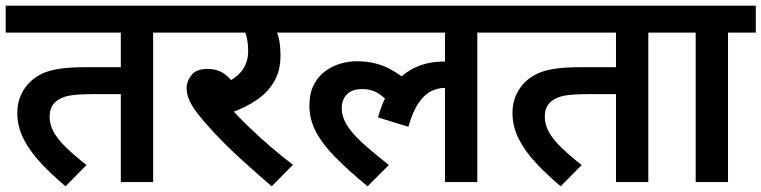

<svg xmlns="http://www.w3.org/2000/svg" viewBox="-20 -642 2685 677"><path d="M520 -527V0H406V-310H308Q251 -310 223 -304.5Q195 -299 177 -284Q166 -275 160.5 -261.5Q155 -248 155 -229Q155 -203 169.5 -176.5Q184 -150 213.5 -121.5Q243 -93 285 -60L211 15Q165 -24 126 -65Q87 -106 64 -150.5Q41 -195 41 -244Q41 -280 54.5 -308.5Q68 -337 89 -356Q109 -374 133.5 -384.5Q158 -395 193 -400Q228 -405 277 -405H406V-527H0V-622H618V-527Z M925 -527 943 -557Q954 -539 961.5 -513Q969 -487 969 -445Q969 -394 947.5 -356Q926 -318 886.5 -290.5Q847 -263 793 -244L795 -258Q823 -228 858 -194Q893 -160 932.5 -126Q972 -92 1013 -61L938 15Q880 -35 828 -82.5Q776 -130 737 -172Q698 -214 674 -245Q652 -275 645 -295Q638 -315 638 -332Q638 -355 655 -377Q672 -399 712 -399Q752 -399 779 -375.5Q806 -352 829 -307L760 -343Q809 -362 832 -391.5Q855 -421 855 -462Q855 -493 848 -518Q841 -543 830 -558L868 -527H604V-622H1046V-527Z M1031 -527V-622H1761V-527H1663V0H1549V-353L1600 -318Q1585 -327 1571.5 -329.5Q1558 -332 1547 -332Q1525 -332 1501.5 -321Q1478 -310 1457 -280.5Q1436 -251 1420 -195L1313 -228Q1339 -326 1399 -375.5Q1459 -425 1544 -425Q1563 -425 1580.5 -422Q1598 -419 1610 -415L1613 -393L1549 -412V-527ZM1380 -257Q1351 -285 1323 -306.5Q1295 -328 1257 -328Q1222 -328 1203.5 -309.5Q1185 -291 1185 -261Q1185 -231 1202.5 -202Q1220 -173 1256.5 -139.5Q1293 -106 1351 -60L1276 15Q1211 -39 1165 -85Q1119 -131 1095 -175.5Q1071 -220 1071 -269Q1071 -312 1086 -342Q1101 -372 1126 -390.5Q1151 -409 1180 -417.5Q1209 -426 1237 -426Q1274 -426 1303.5 -418.5Q1333 -411 1360 -396Q1387 -381 1414 -359Z M2266 -527V0H2152V-310H2054Q1997 -310 1969 -304.5Q1941 -299 1923 -284Q1912 -275 1906.5 -261.5Q1901 -248 1901 -229Q1901 -203 1915.5 -176.5Q1930 -150 1959.5 -121.5Q1989 -93 2031 -60L1957 15Q1911 -24 1872 -65Q1833 -106 1810 -150.5Q1787 -195 1787 -244Q1787 -280 1800.5 -308.5Q1814 -337 1835 -356Q1855 -374 1879.5 -384.5Q1904 -395 1939 -400Q1974 -405 2023 -405H2152V-527H1746V-622H2364V-527Z M2547 -527V0H2433V-527H2350V-622H2645V-527Z"/></svg>

Font: Noto Sans Devanagari SemiBold
Style: Regular
Weight: 600
Version: Version 2.003